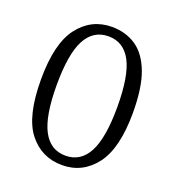

<svg xmlns="http://www.w3.org/2000/svg" viewBox="-107 -631 659 726"><g transform="rotate(20 222.0 -268.0)"><path d="M222 10Q139 10 88 -55Q37 -120 37 -268Q37 -413 88.5 -479.5Q140 -546 222 -546Q278 -546 319.5 -518Q361 -490 384 -429Q407 -368 407 -268Q407 -124 355.5 -57Q304 10 222 10ZM222 -28Q283 -28 313.5 -86Q344 -144 344 -268Q344 -393 313.5 -450.5Q283 -508 222 -508Q161 -508 130.5 -450.5Q100 -393 100 -268Q100 -144 130.5 -86Q161 -28 222 -28Z"/></g></svg>

Font: Noto Serif ExtraCondensed Light
Style: Regular
Weight: 300
Width: 2
Designer: Monotype Design Team
Foundry: Monotype Imaging Inc.
Version: Version 2.014; ttfautohint (v1.8.4.7-5d5b)